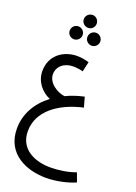

<svg xmlns="http://www.w3.org/2000/svg" viewBox="-214 -890 964 1358"><g transform="rotate(20 268.0 -211.0)"><path d="M236 -712C262 -712 283 -734 283 -760C283 -787 262 -809 236 -809C208 -809 186 -787 186 -760C186 -734 208 -712 236 -712ZM169 -602C195 -602 217 -624 217 -650C217 -677 195 -699 169 -699C141 -699 120 -677 120 -650C120 -624 141 -602 169 -602ZM302 -602C328 -602 350 -624 350 -650C350 -677 328 -699 302 -699C274 -699 253 -677 253 -650C253 -624 274 -602 302 -602ZM317 387C394 387 485 366 536 342L511 275C455 296 386 307 320 307C216 307 85 263 85 119C85 -29 218 -131 401 -172L380 -247C330 -236 285 -221 244 -201C191 -207 114 -252 114 -320C114 -376 160 -420 232 -420C257 -420 284 -416 305 -410L322 -485C296 -493 264 -499 233 -499C131 -499 36 -435 36 -315C36 -236 89 -174 153 -147C61 -77 6 19 6 128C6 323 177 387 317 387Z"/></g></svg>

Font: Noto Sans Arabic SemCond
Style: Regular
Weight: 400
Width: 4
Designer: Monotype Design Team, Nadine Chahine, Nizar Qandah and Khaled Hosny
Foundry: Monotype Imaging Inc.
Version: Version 2.012